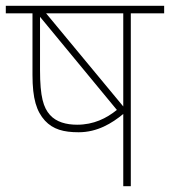

<svg xmlns="http://www.w3.org/2000/svg" viewBox="-20 -642 586 662"><path d="M546 -622H0V-596H92V-384C92 -301 106 -258 135 -226C163 -196 199 -186 251 -186C316 -186 366 -217 405 -249V0H431V-596H546ZM405 -596V-275L139 -596ZM152 -246C130 -271 118 -307 118 -401V-584L383 -263C347 -234 303 -212 246 -212C209 -212 174 -221 152 -246Z"/></svg>

Font: Noto Sans Devanagari UI Thin
Style: Regular
Weight: 100
Designer: Jelle Bosma - Monotype Design Team
Foundry: Monotype Imaging Inc.
Version: Version 2.004